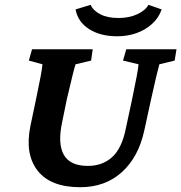

<svg xmlns="http://www.w3.org/2000/svg" viewBox="-20 -781 765 810"><path d="M115.2 -573.2H371.1L364.3 -525.4L298.8 -509.8Q294.9 -499 285.2 -459.5Q275.4 -419.9 261.7 -361.3L242.2 -265.6Q222.7 -175.8 249 -128.4Q275.4 -81.1 350.6 -81.1Q412.1 -81.1 453.1 -118.2Q494.1 -155.3 510.7 -238.3L537.1 -361.3Q549.8 -421.9 556.6 -458.5Q563.5 -495.1 564.5 -509.8L499 -525.4L512.7 -573.2H724.6L716.8 -525.4L652.3 -509.8Q648.4 -496.1 639.2 -458Q629.9 -419.9 617.2 -361.3L588.9 -231.4Q564.5 -118.2 494.1 -54.7Q423.8 8.8 318.4 8.8Q193.4 8.8 138.7 -61Q84 -130.9 108.4 -250L131.8 -361.3Q144.5 -421.9 151.4 -458.5Q158.2 -495.1 159.2 -509.8L101.6 -525.4ZM606.4 -760.7 662.1 -741.2Q649.4 -705.1 621.1 -679.7Q592.8 -654.3 555.2 -641.1Q517.6 -627.9 474.6 -627.9Q403.3 -627.9 356 -658.2Q308.6 -688.5 298.8 -741.2L362.3 -760.7Q373 -736.3 403.3 -720.7Q433.6 -705.1 479.5 -705.1Q524.4 -705.1 558.6 -720.7Q592.8 -736.3 606.4 -760.7Z"/></svg>

Font: Crimson Pro ExtraLight
Style: Bold Italic
Weight: 700
Italic angle: -12°
Version: Version 1.002